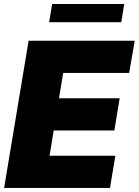

<svg xmlns="http://www.w3.org/2000/svg" viewBox="-31 -929 686 949"><path d="M-10.7 0 110.4 -727.5H634.8L607.4 -568.4H281.2L260.7 -443.4H560.5L534.2 -284.2H234.4L213.9 -159.2H539.1L512.7 0ZM583 -909.2 568.4 -819.3H211.9L226.6 -909.2Z"/></svg>

Font: Inter Tight Black
Style: Italic
Weight: 900
Italic angle: -9.39999°
Designer: Rasmus Andersson
Foundry: rsms
Version: Version 3.004; ttfautohint (v1.8.4.7-5d5b)